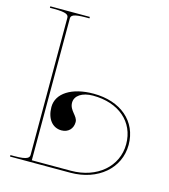

<svg xmlns="http://www.w3.org/2000/svg" viewBox="-113 -849 825 938"><g transform="rotate(15 300.0 -380.0)"><path d="M25 -760V-752.5H45C111 -752.5 120 -742 120 -726.5V-35C120 -20.5 113.5 -7.5 45 -7.5H25V0H330C469 0 570 -86 570 -205C570 -323.5 478 -402.5 340 -402.5C230.5 -402.5 157.5 -356 157.5 -286.5C157.5 -227.5 188 -188.5 234 -188.5C268 -188.5 291 -211.5 291 -245.5C291 -276.5 249.5 -292.5 249.5 -333C249.5 -368.5 285.5 -392.5 340 -392.5C470.5 -392.5 557.5 -317.5 557.5 -205C557.5 -92 462 -10 330 -10H132.5V-726.5C132.5 -742 141.5 -752.5 207.5 -752.5H225V-760Z"/></g></svg>

Font: ZnikomitNo24
Style: Regular
Weight: 500
Designer: gluk
Foundry: gluk
Version: Version 0.55